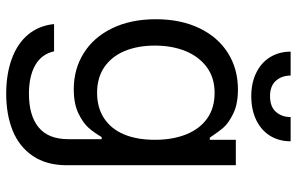

<svg xmlns="http://www.w3.org/2000/svg" viewBox="-189 -558 957 619"><g transform="rotate(90 289.5 -248.5)"><path d="M57.6 55.7H145.5Q154.3 95.7 189.9 116.2Q225.6 136.7 282.2 136.7Q352.5 136.7 390.6 105.5Q428.7 74.2 428.7 9.8V-97.7H421.9Q408.2 -74.2 392.6 -56.2Q377 -38.1 345.7 -22.9Q314.5 -7.8 267.6 -7.8Q203.1 -7.8 151.9 -39.6Q100.6 -71.3 71.3 -131.3Q42 -191.4 42 -272.5Q42 -352.5 70.8 -412.6Q99.6 -472.7 150.9 -504.9Q202.1 -537.1 268.6 -537.1Q315.4 -537.1 346.2 -522Q377 -506.8 390.6 -491.2Q404.3 -475.6 423.8 -446.3H430.7V-530.3H512.7V14.6Q512.7 80.1 482.9 124Q453.1 168 401.4 189Q349.6 210 282.2 210Q218.8 210 169.4 191.9Q120.1 173.8 91.3 139.2Q62.5 104.5 57.6 55.7ZM430.7 -269.5Q430.7 -327.1 413.1 -370.6Q395.5 -414.1 361.8 -438Q328.1 -461.9 279.3 -461.9Q230.5 -461.9 196.3 -436.5Q162.1 -411.1 144.5 -367.7Q127 -324.2 127 -269.5Q127 -213.9 144.5 -171.9Q162.1 -129.9 196.3 -106.4Q230.5 -83 279.3 -83Q327.1 -83 361.3 -105.5Q395.5 -127.9 413.1 -169.4Q430.7 -210.9 430.7 -269.5ZM290 -580.1Q247.1 -580.1 214.4 -596.2Q181.6 -612.3 164.1 -641.1Q146.5 -669.9 146.5 -707H223.6Q223.6 -678.7 240.2 -659.7Q256.8 -640.6 290 -640.6Q324.2 -640.6 340.8 -659.7Q357.4 -678.7 357.4 -707H435.5Q435.5 -669.9 418 -641.1Q400.4 -612.3 367.2 -596.2Q334 -580.1 290 -580.1Z"/></g></svg>

Font: WEMIX Pretendard Variable
Style: Regular
Weight: 400
Designer: Base glyphs from Inter by Rasmus Andersson; Hangeul glyphs from Noto Sans CJK(Source Han Sans) by Jang Soo-young and Kan
Foundry: Kil Hyung-jin
Version: Version 1.000;Glyphs 3.2 (3208)